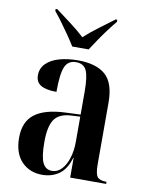

<svg xmlns="http://www.w3.org/2000/svg" viewBox="-87 -828 683 899"><g transform="rotate(10 255.0 -378.0)"><path d="M176 10Q116 10 78 -29.5Q40 -69 40 -143Q40 -219 88 -255.5Q136 -292 234 -296L305 -299V-407Q305 -480 291.5 -508.5Q278 -537 242 -537Q204 -537 189.5 -503.5Q175 -470 175 -384Q126 -384 101 -398.5Q76 -413 76 -446Q76 -479 99 -502Q122 -525 161.5 -536Q201 -547 249 -547Q336 -547 380 -508.5Q424 -470 424 -376V-83Q424 -39 435 -24.5Q446 -10 477 -10H479V0H308V-93H306Q290 -38 256 -14Q222 10 176 10ZM218 -16Q244 -16 263.5 -36.5Q283 -57 294 -92Q305 -127 305 -168V-289L263 -287Q205 -284 182.5 -250.5Q160 -217 160 -144Q160 -73 174 -44.5Q188 -16 218 -16ZM211 -606Q197 -629 178 -656.5Q159 -684 139.5 -710.5Q120 -737 104 -756V-766H112Q141 -744 180.5 -714.5Q220 -685 250 -657Q280 -685 319.5 -714Q359 -743 389 -766H397V-756Q381 -737 361 -710.5Q341 -684 322.5 -656.5Q304 -629 289 -606Z"/></g></svg>

Font: Noto Serif Display Condensed SemiBold
Style: Regular
Weight: 600
Width: 3
Designer: Monotype Design Team
Foundry: Monotype Imaging Inc.
Version: Version 2.009